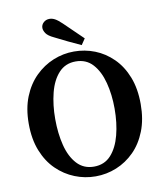

<svg xmlns="http://www.w3.org/2000/svg" viewBox="-90 -882 827 971"><g transform="rotate(-10 323.5 -396.5)"><path d="M323 16Q268 16 216.5 -4.5Q165 -25 124 -65Q83 -105 59 -165Q35 -225 35 -305Q35 -383 59 -442.5Q83 -502 124 -542.5Q165 -583 216.5 -604Q268 -625 323 -625Q379 -625 430 -605Q481 -585 522 -544.5Q563 -504 586.5 -444Q610 -384 610 -305Q610 -227 586.5 -167Q563 -107 522.5 -66.5Q482 -26 430.5 -5Q379 16 323 16ZM323 -34Q377 -34 410.5 -71Q444 -108 460 -169.5Q476 -231 476 -305Q476 -377 460 -438.5Q444 -500 410.5 -537Q377 -574 323 -574Q270 -574 236 -537Q202 -500 186.5 -438.5Q171 -377 171 -305Q171 -231 186.5 -169.5Q202 -108 236 -71Q270 -34 323 -34ZM389 -681 368 -650Q334 -665 301.5 -681Q269 -697 237 -713Q207 -727 197 -742Q187 -757 187 -770Q187 -786 199.5 -797.5Q212 -809 230 -809Q244 -809 258 -801.5Q272 -794 293 -774Q317 -751 341 -727.5Q365 -704 389 -681Z"/></g></svg>

Font: Lisu Bosa ExtraBold
Style: Regular
Weight: 800
Designer: David Morse, Annie Olsen, Victor Gaultney, Frank Grießhammer (Latin)
Foundry: SIL International
Version: Version 2.000